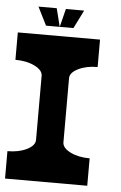

<svg xmlns="http://www.w3.org/2000/svg" viewBox="-53 -780 516 818"><g transform="rotate(5 205.0 -371.0)"><path d="M117.2 -175.8V-449.2Q117.2 -473.6 82.8 -490.7Q48.3 -507.8 0 -507.8V-625H351.6V-507.8Q303.2 -507.8 269 -490.7Q234.4 -473.6 234.4 -449.7V-175.8Q234.4 -151.4 269 -134.3Q303.2 -117.2 351.6 -117.2V0H0V-117.2Q48.3 -117.2 82.8 -134.3Q117.2 -151.4 117.2 -175.8ZM175.8 -664.1H117.2L78.1 -742.2H156.2ZM234.4 -664.1H175.8L195.3 -742.2H273.4Z"/></g></svg>

Font: Leporid
Style: Regular
Weight: 400
Designer: GGBotNet
Foundry: GGBotNet
Version: 1.00